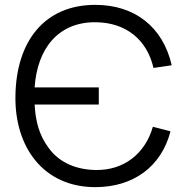

<svg xmlns="http://www.w3.org/2000/svg" viewBox="-20 -755 756 790"><path d="M372 15C528 15 643.5 -68.5 681.5 -214.5L609 -233.5C577.5 -122.5 489.5 -54 375 -55.5C297 -56.5 226.5 -83.5 181.5 -144.5C139 -200.5 126 -260.5 122.5 -325H386.5V-395.5H122.5C133 -554 219 -665.5 375 -663.5C498.5 -662 585 -591.5 611.5 -475.5L686.5 -486.5C650.5 -644.5 534 -735 372 -735C162.5 -735 46.5 -584.5 43.5 -360C40 -150 158.5 15 372 15Z"/></svg>

Font: Manrope
Style: Regular
Weight: 400
Designer: Mikhail Sharanda
Foundry: Mikhail Sharanda
Version: Version 4.505